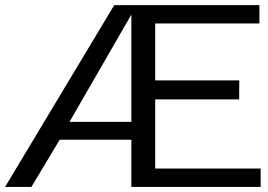

<svg xmlns="http://www.w3.org/2000/svg" viewBox="-41 -735 1052 755"><path d="M-21 0 408.2 -714.8H979V-642.6H569.3V-418.9H899.9L899.4 -344.2H569.3V-72.3H983.9V0H475.6V-185.5H193.8L82.5 0ZM232.4 -255.9H475.6V-677.7Z"/></svg>

Font: Pontano Sans Medium
Style: Regular
Weight: 500
Designer: Vernon Adams
Foundry: Vernon Adams
Version: Version 2.001